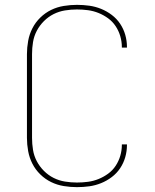

<svg xmlns="http://www.w3.org/2000/svg" viewBox="-20 -763 640 791"><path d="M297 8Q270 8 242.5 3.5Q215 -1 190.5 -13Q166 -25 146 -44.5Q126 -64 113.5 -88.5Q101 -113 96 -140.5Q91 -168 91 -195V-540Q91 -567 96 -594.5Q101 -622 113.5 -646.5Q126 -671 146 -690.5Q166 -710 190.5 -722Q215 -734 242.5 -738.5Q270 -743 297 -743Q323 -743 348 -739.5Q373 -736 396.5 -726.5Q420 -717 440.5 -701.5Q461 -686 475 -665Q489 -644 496 -619.5Q503 -595 503 -570Q503 -569 503 -568.5Q503 -568 503 -567H482Q482 -568 482 -568.5Q482 -569 482 -569Q482 -592 475.5 -614Q469 -636 456.5 -655Q444 -674 425.5 -687.5Q407 -701 386 -709.5Q365 -718 342.5 -721Q320 -724 297 -724Q272 -724 247.5 -720Q223 -716 201 -705Q179 -694 161 -676Q143 -658 131.5 -636Q120 -614 116 -589.5Q112 -565 112 -540V-195Q112 -170 116 -145.5Q120 -121 131.5 -99Q143 -77 161 -59Q179 -41 201 -30Q223 -19 247.5 -15Q272 -11 297 -11Q320 -11 342.5 -14Q365 -17 386 -25.5Q407 -34 425.5 -47.5Q444 -61 456.5 -80Q469 -99 475.5 -121Q482 -143 482 -166Q482 -166 482 -166.5Q482 -167 482 -168H503Q503 -167 503 -166.5Q503 -166 503 -165Q503 -140 496 -115.5Q489 -91 475 -70Q461 -49 440.5 -33.5Q420 -18 396.5 -8.5Q373 1 348 4.5Q323 8 297 8Z"/></svg>

Font: Zed Sans Thin Extended
Style: Regular
Weight: 100
Width: 7
Designer: Belleve Invis
Foundry: Belleve Invis
Version: Version 1.0.0; ttfautohint (v1.8.4)